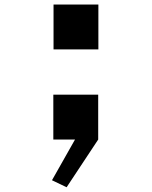

<svg xmlns="http://www.w3.org/2000/svg" viewBox="-20 -604 656 831"><path d="M210.8 -194.2H405V0L268.3 206.5L205 176.1L315.9 -19.9L348.7 0H210.8ZM211.7 -584.5H405.8V-390.3H211.7Z"/></svg>

Font: Monaspace Krypton Var ExLight
Style: Regular
Weight: 200
Designer: Riley Cran and the Lettermatic Team
Version: Version 1.200 (Monaspace Krypton Var)